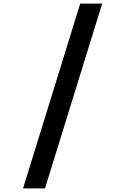

<svg xmlns="http://www.w3.org/2000/svg" viewBox="-20 -868 690 1058"><path d="M543 -848 228 170H107L422 -848Z"/></svg>

Font: Martian Mono SemiCondensed Medium
Style: Regular
Weight: 500
Width: 4
Designer: Roman Shamin
Foundry: Evil Martians
Version: Version 1.000